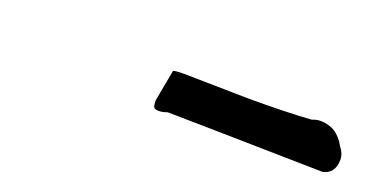

<svg xmlns="http://www.w3.org/2000/svg" viewBox="-22 -595 597 313"><g transform="rotate(20 276.5 -438.5)"><path d="M266 -473 379 -471Q445 -471 487 -474Q494 -477 501 -477Q530 -477 545 -449Q553 -439 553 -429Q553 -404 532 -400Q276 -405 262 -405Q254 -402 247.5 -402Q241 -402 239 -404.5Q237 -407 237 -417L247 -471Q249 -473 266 -473Z"/></g></svg>

Font: Mr Dafoe
Style: Regular
Weight: 400
Designer: Alejandro Paul
Foundry: Alejandro Paul
Version: Version 1.000